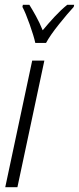

<svg xmlns="http://www.w3.org/2000/svg" viewBox="-20 -785 331 805"><path d="M173 -605Q191 -638 227.5 -683.5Q264 -729 289 -756L291 -765H262Q235 -743 209 -715Q183 -687 159 -658Q146 -690 130.5 -718Q115 -746 103 -765H76L74 -756Q87 -732 104.5 -682.5Q122 -633 128 -605ZM53 0 166 -531H115L2 0Z"/></svg>

Font: Noto Sans Display Condensed Light
Style: Italic
Weight: 300
Width: 3
Designer: Monotype Design team
Foundry: Monotype Imaging Inc.
Version: 1.000